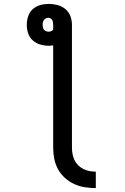

<svg xmlns="http://www.w3.org/2000/svg" viewBox="-20 -755 640 982"><path d="M470 207Q441 207 413 202.5Q385 198 359 186Q333 174 311.5 154.5Q290 135 276.5 110Q263 85 257.5 57Q252 29 252 0V-523Q246 -522 240.5 -521.5Q235 -521 229 -521Q207 -521 185.5 -527.5Q164 -534 147.5 -548.5Q131 -563 124 -584.5Q117 -606 117 -628Q117 -650 124 -671.5Q131 -693 147.5 -708Q164 -723 185.5 -729Q207 -735 230 -735Q252 -735 274.5 -729Q297 -723 314.5 -708.5Q332 -694 340 -672.5Q348 -651 348 -628V0Q348 16 351 32.5Q354 49 361 64Q368 79 380 90.5Q392 102 406.5 109.5Q421 117 437.5 120Q454 123 470 123ZM229 -593Q235 -593 241.5 -595.5Q248 -598 252 -603V-628Q252 -634 251 -640Q250 -646 247.5 -651.5Q245 -657 239.5 -660.5Q234 -664 228 -664Q221 -664 215 -661Q209 -658 205 -653Q201 -648 199.5 -641.5Q198 -635 198 -628Q198 -622 199.5 -615Q201 -608 205 -603Q209 -598 215.5 -595.5Q222 -593 229 -593Z"/></svg>

Font: Iosevka Curly Slab MdEx
Style: Regular
Weight: 500
Width: 7
Monospace: yes
Designer: Belleve Invis
Foundry: Belleve Invis
Version: Version 11.1.0; ttfautohint (v1.8.3)